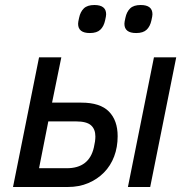

<svg xmlns="http://www.w3.org/2000/svg" viewBox="-20 -747 756 767"><path d="M136 -518H225L188 -337H305Q380 -337 415 -301.5Q450 -266 450 -203Q450 -159 436 -122Q422 -85 395.5 -58Q369 -31 332.5 -15.5Q296 0 251 0H32ZM247 -75Q336 -75 355 -158Q361 -183 361 -202Q361 -231 343.5 -246.5Q326 -262 284 -262H173L136 -75ZM595 -518H684L580 0H491ZM339 -615Q292 -615 292 -652Q292 -659 296 -676Q301 -700 315 -713.5Q329 -727 357 -727Q404 -727 404 -690Q404 -683 400 -666Q395 -642 381 -628.5Q367 -615 339 -615ZM524 -615Q477 -615 477 -652Q477 -659 481 -676Q486 -700 500 -713.5Q514 -727 542 -727Q589 -727 589 -690Q589 -683 585 -666Q580 -642 566 -628.5Q552 -615 524 -615Z"/></svg>

Font: IBM Plex Sans Text
Style: Italic
Weight: 450
Italic angle: -11°
Designer: Mike Abbink, Paul van der Laan, Pieter van Rosmalen
Foundry: Bold Monday
Version: Version 3.005